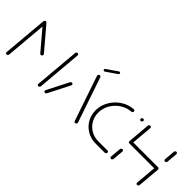

<svg xmlns="http://www.w3.org/2000/svg" viewBox="19 -1313 1940 1940"><g transform="rotate(45 989.5 -342.5)"><path d="M97.8 -518.5Q104.8 -518.5 109.8 -513.3Q114.8 -508.1 114.1 -501.1L71.9 -17.8Q71.1 -10.4 65.4 -5.2Q59.6 0 52.6 0Q45.2 0 40.6 -5.4Q35.9 -10.7 36.7 -17.8L78.9 -501.1Q79.6 -508.1 85.2 -513.3Q90.7 -518.5 97.8 -518.5ZM319.6 -260.4Q319.6 -252.6 314.1 -246.9Q308.5 -241.1 300.7 -241.1Q292.6 -241.1 288.1 -246.7L83.7 -487.4Q79.6 -491.5 79.6 -497Q79.6 -505.2 85.4 -511.3Q91.1 -517.4 98.9 -517.4Q106.7 -517.4 111.5 -511.9L316.3 -270.4Q319.6 -266.7 319.6 -260.4ZM551.5 -518.5Q558.5 -518.5 563.5 -513.3Q568.5 -508.1 567.8 -501.1L525.6 -17.8Q524.8 -10.4 519.1 -5.2Q513.3 0 506.3 0Q498.9 0 494.3 -5.4Q489.6 -10.7 490.4 -17.8L532.6 -501.1Q533.3 -508.1 538.9 -513.3Q544.4 -518.5 551.5 -518.5Z M601.1 0Q594.1 0 589.4 -4.6Q584.8 -9.3 584.8 -16.3Q584.8 -21.1 587 -24.4L704.8 -255.9Q707.8 -260.7 712.4 -263.5Q717 -266.3 722.2 -266.3Q729.3 -266.3 733.7 -261.7Q738.1 -257 738.1 -250Q738.1 -247.4 736.3 -241.9L618.1 -10.4Q615.6 -5.6 610.9 -2.8Q606.3 0 601.1 0ZM1050.7 -19.3Q1050.7 -11.5 1045.2 -5.7Q1039.6 0 1031.9 0Q1026.3 0 1022.2 -2.8Q1018.1 -5.6 1016.3 -10.4L852.2 -492.2Q850.7 -498.1 850.7 -499.6Q850.7 -507.4 856.5 -513Q862.2 -518.5 869.6 -518.5Q875.2 -518.5 879.1 -515.7Q883 -513 884.8 -508.5L1049.3 -26.3Q1050.7 -22.2 1050.7 -19.3ZM869.3 -577Q863.3 -577 859.4 -581.1Q855.6 -585.2 855.6 -591.1Q855.6 -598.9 863 -603.3L976.7 -681.9Q980.7 -684.8 985.6 -684.8Q991.5 -684.8 995.4 -680.7Q999.3 -676.7 999.3 -670.7Q999.3 -663 991.9 -658.5L878.1 -580Q873.3 -577 869.3 -577Z M1087.8 -236.3Q1087.8 -247.8 1088.9 -259.3Q1094.8 -326.7 1132.2 -384.4Q1169.6 -442.2 1228.1 -478Q1286.7 -513.7 1353.7 -518.1Q1360.7 -518.5 1365.9 -513.9Q1371.1 -509.3 1371.1 -502.2Q1371.1 -494.8 1365.9 -489.1Q1360.7 -483.3 1353.3 -483Q1295.6 -479.3 1244.8 -448.3Q1194.1 -417.4 1161.7 -367.6Q1129.3 -317.8 1124.1 -259.3Q1123.3 -252.6 1123.3 -239.6Q1123.3 -183 1150.2 -136.3Q1177 -89.6 1224.1 -62.4Q1271.1 -35.2 1328.5 -35.2H1459.6Q1466.7 -35.2 1471.3 -30.6Q1475.9 -25.9 1475.9 -19.3Q1475.9 -11.1 1470.2 -5.6Q1464.4 0 1456.7 0H1325.6Q1259.3 0 1204.8 -31.3Q1150.4 -62.6 1119.1 -116.9Q1087.8 -171.1 1087.8 -236.3ZM1470.4 -499.6Q1470.4 -507.4 1476.1 -513Q1481.9 -518.5 1489.6 -518.5Q1496.3 -518.5 1500.9 -514.1Q1505.6 -509.6 1505.6 -503Q1505.6 -494.8 1500 -489.1Q1494.4 -483.3 1486.7 -483.3Q1479.6 -483.3 1475 -488Q1470.4 -492.6 1470.4 -499.6Z M1544.8 0Q1537.4 0 1532.8 -5.4Q1528.1 -10.7 1528.9 -17.8L1539.3 -134.1Q1540 -141.5 1545.6 -146.7Q1551.1 -151.9 1558.1 -151.9Q1565.2 -151.9 1570.2 -146.7Q1575.2 -141.5 1574.4 -134.1L1564.1 -17.8Q1563.3 -10.4 1557.6 -5.2Q1551.9 0 1544.8 0ZM1590 -518.5Q1597 -518.5 1602 -513.3Q1607 -508.1 1606.3 -501.1L1585.2 -259.3Q1584.4 -251.9 1578.7 -246.9Q1573 -241.9 1565.9 -241.9Q1558.5 -241.9 1553.9 -247Q1549.3 -252.2 1550 -259.3L1571.1 -501.1Q1571.9 -508.1 1577.4 -513.3Q1583 -518.5 1590 -518.5ZM1938.5 -241.9H1565.9L1568.9 -277H1941.5ZM1941.5 -277Q1948.5 -277 1953.5 -271.9Q1958.5 -266.7 1957.8 -259.3L1936.7 -17.8Q1935.9 -10.4 1930.2 -5.2Q1924.4 0 1917.4 0Q1910 0 1905.4 -5.4Q1900.7 -10.7 1901.5 -17.8L1922.6 -259.3Q1923.3 -266.7 1928.9 -271.9Q1934.4 -277 1941.5 -277ZM1949.6 -366.7Q1942.2 -366.7 1937.6 -372Q1933 -377.4 1933.7 -384.4L1943.7 -501.1Q1944.4 -508.1 1950 -513.3Q1955.6 -518.5 1962.6 -518.5Q1969.6 -518.5 1974.6 -513.3Q1979.6 -508.1 1978.9 -501.1L1968.9 -384.4Q1968.1 -377 1962.4 -371.9Q1956.7 -366.7 1949.6 -366.7Z"/></g></svg>

Font: 26F Galaxy Sans Light
Style: Italic
Weight: 300
Italic angle: -5°
Designer: C₂₉H₂₅N₃O₅
Version: Version 1.200